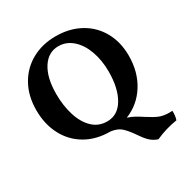

<svg xmlns="http://www.w3.org/2000/svg" viewBox="-197 -847 1172 1212"><g transform="rotate(-30 388.5 -241.0)"><path d="M769 156Q686 169 611 203Q576 191 553 168Q530 145 505 107Q474 62 447.5 38.5Q421 15 374 9H373Q271 9 194.5 -35.5Q118 -80 76.5 -159.5Q35 -239 35 -341Q35 -444 78.5 -522Q122 -600 199 -642.5Q276 -685 373 -685Q473 -685 550 -643Q627 -601 670 -524.5Q713 -448 713 -348Q713 -230 657.5 -141.5Q602 -53 506 -15Q534 -6 556.5 6.5Q579 19 608 38Q651 66 681.5 79Q712 92 757 92L777 91Q779 127 769 156ZM389 -56Q466 -56 509.5 -130Q553 -204 553 -325Q553 -407 528.5 -475Q504 -543 459 -582.5Q414 -622 357 -622Q283 -622 239 -553.5Q195 -485 195 -366Q195 -282 217 -211Q239 -140 282.5 -98Q326 -56 389 -56Z"/></g></svg>

Font: Vollkorn SC
Style: Bold
Weight: 700
Designer: Friedrich Althausen
Foundry: Friedrich Althausen
Version: Version 4.015